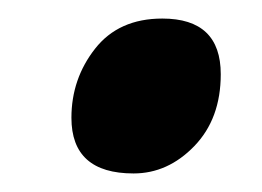

<svg xmlns="http://www.w3.org/2000/svg" viewBox="-20 -457 283 207"><path d="M218 -377Q218 -437 155 -437Q108 -437 82.5 -404.5Q57 -372 57 -330Q57 -270 124 -270Q161 -270 189.5 -299.5Q218 -329 218 -377Z"/></svg>

Font: Noto Sans UI Condensed ExtraBold
Style: Italic
Weight: 800
Width: 3
Designer: Monotype Design Team
Foundry: Monotype Imaging Inc.
Version: 1.001